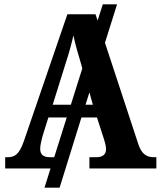

<svg xmlns="http://www.w3.org/2000/svg" viewBox="-20 -780 744 889"><path d="M4 0H214L186 89H256L357 -236H429L461 -137C465 -124 471 -105 471 -89C471 -62 452 -52 425 -52H394V0H704V-52H694C658 -52 636 -67 621 -111L466 -582L522 -760H456L432 -685L422 -714H292L90 -125C69 -65 48 -52 15 -52H4ZM224 -295 284 -487C299 -532 310 -573 320 -616C329 -572 342 -529 356 -482L361 -463L308 -295ZM410 -295H376L394 -352ZM211 -52C179 -52 166 -66 166 -91C166 -108 173 -134 177 -150L204 -236H289L231 -52Z"/></svg>

Font: Noto Serif SemiCondensed
Style: Bold
Weight: 700
Width: 4
Designer: Monotype Design Team
Foundry: Monotype Imaging Inc.
Version: Version 2.015